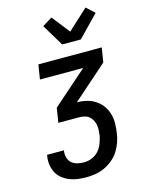

<svg xmlns="http://www.w3.org/2000/svg" viewBox="-144 -1081 888 1174"><g transform="rotate(-15 300.0 -494.0)"><path d="M255 8Q227 8 200 4.5Q173 1 148 -9Q123 -19 102.5 -35.5Q82 -52 70 -75Q58 -98 54 -125Q50 -152 55 -180L56 -187H163L162 -183Q159 -162 164.5 -141.5Q170 -121 185 -107.5Q200 -94 221 -89Q242 -84 263 -84Q288 -84 313 -94Q338 -104 355.5 -123.5Q373 -143 382.5 -167.5Q392 -192 397 -217Q399 -234 400 -251.5Q401 -269 398 -285Q395 -301 387 -315.5Q379 -330 367 -340Q355 -350 338.5 -354Q322 -358 305 -358H173L188 -450L407 -643H133L148 -735H549L534 -643L315 -450Q347 -450 377 -442.5Q407 -435 431.5 -419Q456 -403 473.5 -379Q491 -355 499.5 -326Q508 -297 507.5 -265.5Q507 -234 502 -202Q498 -174 488 -146Q478 -118 461.5 -92.5Q445 -67 420.5 -47Q396 -27 369 -14.5Q342 -2 312.5 3Q283 8 255 8ZM320 -815 237 -953 299 -991 388 -878 516 -996 568 -949 438 -815Z"/></g></svg>

Font: Iosevka Semibold Extended
Style: Italic
Weight: 600
Width: 7
Italic angle: -9°
Monospace: yes
Designer: Belleve Invis
Foundry: Belleve Invis
Version: Version 32.5.0; ttfautohint (v1.8.4)